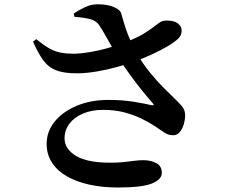

<svg xmlns="http://www.w3.org/2000/svg" viewBox="-20 -807 1040 876"><path d="M474.4 -351.1Q539.6 -351.1 590.8 -342.6Q642 -334.1 670.7 -327.2Q688.8 -323.9 675.7 -337.3Q654.5 -361.4 627.8 -394.4Q601.1 -427.4 573.7 -465.3Q546.4 -503.1 522.3 -539.5Q507.5 -563.7 491.3 -592Q475.1 -620.2 459.9 -647.1Q444.7 -674 432.6 -692.1Q419.6 -712.1 391.5 -719.6Q363.4 -727.1 319.7 -730.2L316.4 -745.4Q340.2 -761.5 368.2 -774.5Q396.2 -787.5 426.2 -787.5Q469.1 -787.5 498.8 -775.1Q528.5 -762.8 533.2 -744.9Q544.6 -704.1 554.4 -674.9Q564.2 -645.7 576.1 -620.2Q588 -594.7 603.5 -565.9Q629.4 -518.8 662.4 -478.2Q695.4 -437.5 729.4 -403.8Q763.4 -370.2 792.4 -341.7Q809.7 -324.7 817 -311.9Q824.4 -299 824.7 -281.4Q824.9 -263.6 819.1 -242.2Q813.3 -220.8 800.9 -205.3Q788.6 -189.9 769.6 -189.9Q747.2 -189.9 729.5 -202.4Q711.8 -214.9 687.4 -230.8Q662.2 -247.8 627.6 -264.8Q593 -281.9 549.1 -293.8Q505.2 -305.7 449.3 -305.7Q397.4 -305.7 358 -288.6Q318.5 -271.6 296.6 -242.4Q274.6 -213.3 274.6 -175.4Q274.6 -127.6 326.2 -96.1Q377.9 -64.7 482.8 -64.7Q518.4 -64.7 544.9 -67.6Q571.3 -70.4 592.9 -73.3Q614.4 -76.2 634 -76.2Q666.9 -76.2 692.6 -63.1Q718.3 -50 718.3 -17.7Q718.3 11.5 673.6 30Q628.9 48.5 517.9 48.5Q447.2 48.5 387.8 35.4Q328.3 22.2 284.7 -2.9Q241 -28.1 216.9 -65.4Q192.8 -102.7 192.8 -150.4Q192.8 -207 229.3 -252.1Q265.8 -297.3 329.8 -324.2Q393.8 -351.1 474.4 -351.1ZM543.3 -610.5Q604.6 -633.7 640 -656.1Q675.3 -678.4 694.1 -693.9Q712.9 -709.4 725.2 -711.8Q743.3 -714.7 764.9 -711.1Q786.5 -707.6 798.6 -693.7Q810.2 -680.9 808.6 -662.7Q807.1 -644.5 792.9 -630.6Q776.9 -615 745.3 -596.2Q713.7 -577.5 673.5 -559Q633.3 -540.5 591.4 -525.5Q558.1 -513.6 513.7 -501.3Q469.4 -488.9 423.1 -481.1Q376.8 -473.2 336.6 -472.5Q272.9 -471.8 236.3 -486.3Q199.6 -500.8 176.4 -533.2Q153.3 -565.7 130.6 -616.9L145.2 -628.4Q178.1 -601.7 204 -586.8Q229.9 -571.9 257.5 -566.8Q285.1 -561.7 319.5 -561.7Q348.6 -562.5 387.8 -568.8Q427.1 -575.2 467.9 -586.5Q508.8 -597.8 543.3 -610.5Z"/></svg>

Font: Early Summer Mincho VF
Style: Regular
Weight: 250
Designer: GuiWonder
Version: Version 1.002